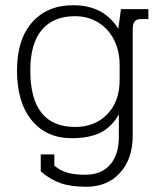

<svg xmlns="http://www.w3.org/2000/svg" viewBox="-20 -515 623 735"><path d="M136 141V76H188V119Q210 138 238 146Q266 154 306 154Q368 154 401.5 115.5Q435 77 435 9V-77Q407 -28 364 -7Q321 14 255 14Q157 14 101 -55Q45 -124 45 -245Q45 -364 103 -429.5Q161 -495 260 -495Q317 -495 360 -473.5Q403 -452 433 -405L443 -480H548V-442H520Q503 -442 495.5 -433Q488 -424 488 -402V5Q488 93 439.5 146.5Q391 200 310 200Q251 200 211.5 186Q172 172 136 141ZM438 -209V-265Q438 -320 416.5 -362.5Q395 -405 356 -429Q317 -453 267 -453Q184 -453 140 -400.5Q96 -348 96 -245Q96 -29 268 -29Q343 -29 390.5 -77.5Q438 -126 438 -209Z"/></svg>

Font: Pridi ExtraLight
Style: Regular
Weight: 275
Designer: Katatrad Team
Foundry: CadsonDemak
Version: Version 1.001